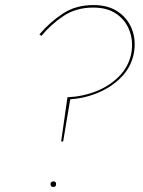

<svg xmlns="http://www.w3.org/2000/svg" viewBox="-20 -730 565 760"><path d="M500 -520Q490 -468 453 -429.5Q416 -391 362.5 -369.5Q309 -348 248 -345H247L222 -170H230L258 -337Q318 -341 372 -364.5Q426 -388 463 -427.5Q500 -467 510 -520Q519 -572 502 -615Q485 -658 446.5 -684Q408 -710 350 -710Q280 -710 228.5 -676Q177 -642 136 -594L144 -588Q183 -635 232.5 -667.5Q282 -700 349 -700Q405 -700 441 -675Q477 -650 492.5 -609Q508 -568 500 -520ZM180 -1Q180 10 191 10Q202 10 202 -1Q202 -12 192 -12Q180 -12 180 -1Z"/></svg>

Font: Jost* 200 Hairline Italic
Style: Italic
Weight: 100
Italic angle: -10°
Version: Version 3.200; ttfautohint (v0.97) -l 8 -r 50 -G 200 -x 14 -